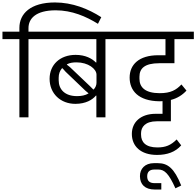

<svg xmlns="http://www.w3.org/2000/svg" viewBox="-40 -956 1599 1564"><path d="M118 0H192V-637H330V-698H192V-727C192 -802 248 -872 414 -872C546 -872 661 -822 758 -762L785 -816C679 -884 550 -936 408 -936C208 -936 118 -844 118 -729V-698H-20V-637H118Z M745 0H819V-637H957V-698H290V-637H745V-447H741C711 -478 657 -509 576 -509C449 -509 364 -429 364 -314C364 -193 454 -110 574 -110C658 -110 713 -143 741 -177H745ZM720 -227 693 -254 529 -410 505 -429V-432C529 -445 555 -448 584 -448C678 -448 746 -395 746 -348V-282C746 -262 738 -243 723 -227ZM587 -173C489 -173 438 -227 438 -302V-323C438 -353 447 -379 465 -400H469L495 -371L656 -217L680 -197V-194C653 -179 624 -173 587 -173Z M1259 -131C1267 -131 1276 -131 1284 -132V-29H1228C1106 -29 1034 39 1034 135C1034 234 1105 306 1239 306C1322 306 1389 282 1436 228L1399 180C1352 227 1309 245 1242 245C1146 245 1109 201 1109 141V129C1109 79 1143 32 1237 32H1352V-142C1403 -155 1445 -181 1479 -218L1438 -268C1395 -223 1351 -197 1261 -197C1144 -197 1096 -244 1096 -314V-331C1096 -397 1136 -441 1258 -441H1381V-637H1539V-698H917V-637H1308V-506H1249C1091 -506 1016 -429 1016 -324C1016 -218 1087 -133 1259 -131Z M1222 588H1274V536H1221C1178 536 1159 518 1159 480C1159 447 1176 425 1217 425H1250C1300 425 1335 458 1389 578L1436 555C1379 413 1326 373 1245 373H1214C1141 373 1099 419 1100 480C1101 546 1140 588 1222 588Z"/></svg>

Font: IBM Plex Devanagari
Style: Regular
Weight: 400
Designer: Mike Abbink, Paul van der Laan, Pieter van Rosmalen, Erin McLaughlin
Foundry: Bold Monday
Version: Version 1.0